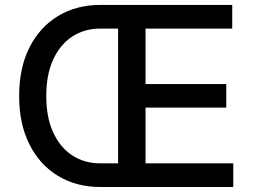

<svg xmlns="http://www.w3.org/2000/svg" viewBox="-20 -747 1015 767"><path d="M380.7 0Q285.2 0 212 -44.2Q138.8 -88.4 97.7 -170.1Q56.5 -251.8 56.5 -363.3Q56.5 -475.9 97.7 -557.4Q138.8 -638.8 212 -683.1Q285.2 -727.3 380.7 -727.3H907.7V-632.8H561.4V-411.2H883.9V-317.1H561.4V-94.5H911.9V0ZM451.7 -94.5V-632.8H380.7Q316.8 -632.8 268.1 -600.7Q219.5 -568.5 192.1 -508.3Q164.8 -448.2 164.8 -363.3Q164.8 -279.1 192.1 -218.9Q219.5 -158.7 268.1 -126.6Q316.8 -94.5 380.7 -94.5Z"/></svg>

Font: Inter Zeller Medium
Style: Regular
Weight: 500
Designer: Rasmus Andersson; Joe Bland
Foundry: zeller
Version: Version 3.015;git-dec3a8cb1